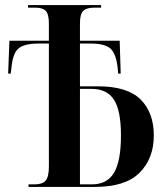

<svg xmlns="http://www.w3.org/2000/svg" viewBox="-20 -734 647 754"><path d="M92 0V-10H116Q147 -10 159.5 -25Q172 -40 172 -81V-563H132Q75 -563 52.5 -543.5Q30 -524 25 -468L22 -445H12L17 -574H172V-641Q172 -679 159.5 -691.5Q147 -704 118 -704H90V-714H377V-704H351Q320 -704 307 -691.5Q294 -679 294 -642V-574H450L454 -445H444L442 -468Q436 -523 414 -543Q392 -563 336 -563H294V-395H365Q480 -395 532 -343.5Q584 -292 584 -202Q584 -112 528.5 -56Q473 0 353 0ZM341 -10Q401 -10 428 -56Q455 -102 455 -202Q455 -300 427.5 -342.5Q400 -385 339 -385H294V-10Z"/></svg>

Font: Noto Serif Display Condensed SemiBold
Style: Regular
Weight: 600
Width: 3
Designer: Monotype Design Team
Foundry: Monotype Imaging Inc.
Version: Version 2.009